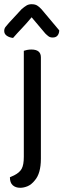

<svg xmlns="http://www.w3.org/2000/svg" viewBox="-34 -700 301 911"><path d="M160 53Q160 123 131 156Q115 176 97 183.5Q79 191 62 191Q40 191 26.5 179Q13 167 13 141L33 132Q59 119 69 100.5Q79 82 79 44V-459Q84 -461 94 -463Q104 -465 115 -465Q160 -465 160 -428ZM116 -618Q93 -590 70.5 -566.5Q48 -543 28 -520Q10 -522 -2 -530.5Q-14 -539 -14 -553Q-14 -564 -8 -572Q-2 -580 8 -591L69 -657Q82 -668 92 -674Q102 -680 116 -680Q132 -680 142 -674Q152 -668 163 -656L247 -556Q247 -542 239.5 -532Q232 -522 216 -522Q204 -522 196.5 -527.5Q189 -533 181 -541Z"/></svg>

Font: Baloo 2
Style: Regular
Weight: 400
Designer: Sarang Kulkarni and Ek Type
Foundry: Ek Type
Version: Version 1.640;hotconv 1.0.111;makeotfexe 2.5.65597; ttfautoh